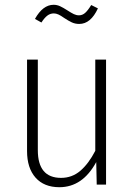

<svg xmlns="http://www.w3.org/2000/svg" viewBox="-20 -771 561 802"><path d="M423 0H384L382 -94Q325 11 228 11Q164 11 128.5 -29Q93 -69 93 -140V-522H138V-144Q138 -28 235 -28Q281 -28 315.5 -57.5Q350 -87 378 -141V-522H423ZM248 -696Q234 -706 224 -710.5Q214 -715 205 -715Q190 -715 178 -706Q166 -697 153 -677L126 -692Q159 -751 204 -751Q218 -751 231 -745Q244 -739 261 -728Q278 -717 288.5 -712Q299 -707 310 -707Q324 -707 335.5 -717Q347 -727 361 -750L389 -736Q359 -671 311 -671Q294 -671 280 -677.5Q266 -684 248 -696Z"/></svg>

Font: Fira Sans Condensed ExtraLight
Style: Regular
Weight: 275
Width: 3
Designer: Carrois Corporate & Edenspiekermann AG
Foundry: Carrois Corporate GbR & Edenspiekermann AG
Version: Version 4.203